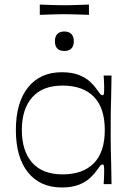

<svg xmlns="http://www.w3.org/2000/svg" viewBox="-20 -819 592 854"><path d="M254.7 14.9Q158.6 14.9 104.6 -52.1Q50.6 -119 50.6 -240.7Q50.6 -362.4 104.6 -430.1Q158.6 -497.7 254.7 -497.7Q301 -497.7 331.9 -485.1Q362.7 -472.6 381.6 -454.6Q400.6 -436.6 410.7 -421.4Q422 -405.3 426.4 -400.3Q430.9 -395.3 435.9 -395.3Q441.3 -395.3 442.3 -402.7Q443.3 -410.1 443.3 -430.9Q443.3 -440.1 442.7 -454.2Q442.1 -468.3 441 -482.9H476.1Q475.3 -424.7 474.4 -388.3Q473.4 -351.9 472.9 -327.9Q472.4 -303.9 472.4 -284.6Q472.4 -265.4 472.4 -240.7Q472.4 -216.1 472.4 -197.1Q472.4 -178 472.9 -154.3Q473.4 -130.6 474.4 -94.4Q475.3 -58.1 476.1 0H441Q442.1 -14.6 442.7 -29.1Q443.3 -43.6 443.3 -54.6Q443.3 -73.6 442.3 -80.6Q441.3 -87.6 435.9 -87.6Q430.9 -87.6 426.4 -82.6Q422 -77.6 410.7 -61.4Q400.6 -46.4 381.6 -28.4Q362.7 -10.3 331.9 2.3Q301 14.9 254.7 14.9ZM258.3 -43.4Q349 -43.4 397.6 -93.1Q446.1 -142.7 446.1 -240.7Q446.1 -338.7 397.6 -388.5Q349 -438.3 258.3 -438.3Q169 -438.3 123.1 -385.9Q77.1 -333.6 77.1 -240.7Q77.1 -147.9 123.1 -95.6Q169 -43.4 258.3 -43.4ZM266.3 -592.3Q224.3 -592.3 224.3 -635.6Q224.3 -657.3 235.3 -668.1Q246.3 -678.9 266.3 -678.9Q286 -678.9 297.1 -668Q308.3 -657.2 308.3 -635.6Q308.3 -613.9 297.3 -603.1Q286.3 -592.3 266.3 -592.3ZM157 -752.9V-798.7Q183.3 -797.7 201.9 -797.1Q220.4 -796.6 235.5 -796.1Q250.6 -795.7 265.4 -795.7Q281.3 -795.7 296.3 -796.1Q311.3 -796.6 330.4 -797.1Q349.4 -797.7 375.6 -798.7V-752.9Q349.4 -754 330.4 -754.5Q311.3 -755 295.9 -755.4Q280.4 -755.9 264.6 -755.9Q249.7 -755.9 235.1 -755.4Q220.4 -755 201.9 -754.5Q183.3 -754 157 -752.9Z"/></svg>

Font: Ojuju ExtraLight
Style: Regular
Weight: 200
Designer: Chisaokwu Joboson, Mirko Velimirovic
Foundry: Udi Foundry
Version: Version 1.000